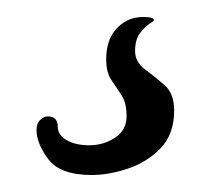

<svg xmlns="http://www.w3.org/2000/svg" viewBox="-20 -26 240 226"><path d="M88 180Q51 180 37 161.5Q23 143 23 127Q23 119 27.5 115Q32 111 36 111Q48 111 48 123Q48 133 58.5 139Q69 145 85 145Q102 145 115.5 136Q129 127 129 111Q129 95 123 86Q117 77 111 68Q105 59 105 44Q105 11 130 -2Q138 -6 149 -6Q156 -6 159.5 -4.5Q163 -3 159 0Q152 4 145.5 12Q139 20 139 34Q139 47 150.5 55.5Q162 64 173.5 74Q185 84 185 104Q185 132 169 148.5Q153 165 130.5 172.5Q108 180 88 180Z"/></svg>

Font: Grechen Fuemen
Style: Regular
Weight: 400
Designer: Robert E. Leuschke
Foundry: Robert E. Leuschke
Version: Version 1.010; ttfautohint (v1.8.3)